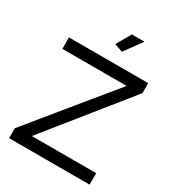

<svg xmlns="http://www.w3.org/2000/svg" viewBox="-214 -1040 1059 1163"><g transform="rotate(30 315.5 -458.0)"><path d="M361.8 -794.9 304.2 -814.9 361.8 -916H450.2ZM32.2 -69.8 490.2 -629.9H41V-710H595.2V-640.1L145 -80.1H595.2V0H32.2Z"/></g></svg>

Font: Rawline Medium
Style: Regular
Weight: 500
Designer: Matt McInerney, Pablo Impallari, Rodrigo Fuenzalida
Foundry: Matt McInerney, Pablo Impallari, Rodrigo Fuenzalida
Version: Version 4.020;PS 004.020;hotconv 1.0.88;makeotf.lib2.5.64775